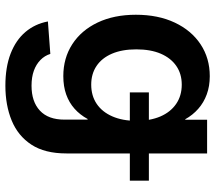

<svg xmlns="http://www.w3.org/2000/svg" viewBox="-62 -510 784 699"><g transform="rotate(90 329.5 -160.0)"><path d="M291.5 211.9Q224.1 211.9 174.8 192.9Q125.5 173.8 95.9 138.9Q66.4 104 57.6 57.1L175.8 48.3Q182.1 68.8 197.8 84.2Q213.4 99.6 236.8 108.2Q260.3 116.7 291.5 116.7Q349.6 116.7 382.3 86.2Q415 55.7 415 -2.9V-87.4H412.6Q397.5 -59.6 375.2 -39.8Q353 -20 323.5 -9.5Q293.9 1 256.8 1Q190.9 1 140.4 -31.7Q89.8 -64.5 61.5 -124Q33.2 -183.6 33.2 -263.2Q33.2 -344.2 61.8 -404.8Q90.3 -465.3 140.9 -498.8Q191.4 -532.2 256.8 -532.2Q293.5 -532.2 323.2 -521.2Q353 -510.3 375.7 -490.2Q398.4 -470.2 413.6 -442.9H415.5V-522.5H538.1V-10.3Q538.1 68.4 506.1 117.2Q474.1 166 418.2 189Q362.3 211.9 291.5 211.9ZM287.6 -100.6Q328.1 -100.6 357.7 -120.6Q387.2 -140.6 403.3 -177.7Q419.4 -214.8 419.4 -264.6Q419.4 -314.9 403.6 -352.1Q387.7 -389.2 357.9 -409.7Q328.1 -430.2 287.6 -430.2Q248.5 -430.2 219.7 -410.4Q190.9 -390.6 175 -353.8Q159.2 -316.9 159.2 -264.6Q159.2 -212.9 175 -176Q190.9 -139.2 219.7 -119.9Q248.5 -100.6 287.6 -100.6ZM315.9 -241.2V-310.5H637.2V-241.2Z"/></g></svg>

Font: Inter 28pt SemiBold
Style: Regular
Weight: 600
Designer: Rasmus Andersson
Foundry: rsms
Version: Version 4.001;git-66647c0bb